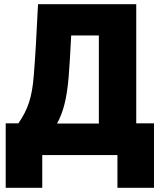

<svg xmlns="http://www.w3.org/2000/svg" viewBox="-20 -734 756 909"><path d="M7 155H180V0H536V155H709V-150H625V-714H160C153 -564 146 -449 140 -378C132 -271 111 -214 67 -150H7ZM250 -149C280 -204 296 -266 305 -369C309 -418 313 -485 317 -566H448V-149Z"/></svg>

Font: Noto Sans Condensed Black
Style: Regular
Weight: 900
Width: 3
Designer: Monotype Design Team
Foundry: Monotype Imaging Inc.
Version: Version 2.013